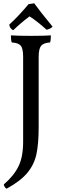

<svg xmlns="http://www.w3.org/2000/svg" viewBox="-20 -893 369 1162"><path d="M36 -744Q89 -792 153 -868Q181 -873 187 -873Q223 -823 298 -732Q288 -719 262 -713Q208 -762 159 -794Q110 -758 60 -710Q39 -720 36 -744ZM20 249Q6 241 3 223Q63 172 91.5 114.5Q120 57 120 -34V-549Q120 -599 105.5 -616.5Q91 -634 51 -636Q46 -650 46 -679Q90 -676 167 -676Q252 -676 288 -679Q288 -650 283 -636Q244 -634 229 -616Q214 -598 214 -549V-125Q214 -23 200.5 40Q187 103 145.5 153Q104 203 20 249Z"/></svg>

Font: Vollkorn SC
Style: Regular
Weight: 400
Designer: Friedrich Althausen
Foundry: Friedrich Althausen
Version: Version 4.015